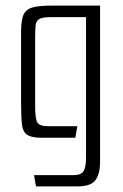

<svg xmlns="http://www.w3.org/2000/svg" viewBox="-20 -490 436 683"><path d="M108 173 101 133H240Q269 133 277.5 118.5Q286 104 286 72V-429H159Q130 -429 119 -422Q108 -415 106.5 -398.5Q105 -382 105 -353V-115Q105 -69 112.5 -55Q120 -41 152 -41H255L248 0H128Q92 0 76.5 -10.5Q61 -21 58 -48Q55 -75 55 -127V-377Q55 -416 63 -436Q71 -456 94 -463Q117 -470 162 -470H336V84Q336 130 319 151.5Q302 173 257 173Z"/></svg>

Font: Smooch Sans
Style: Regular
Weight: 400
Designer: Robert E. Leuschke
Foundry: Robert E. Leuschke
Version: Version 1.010; ttfautohint (v1.8.3)